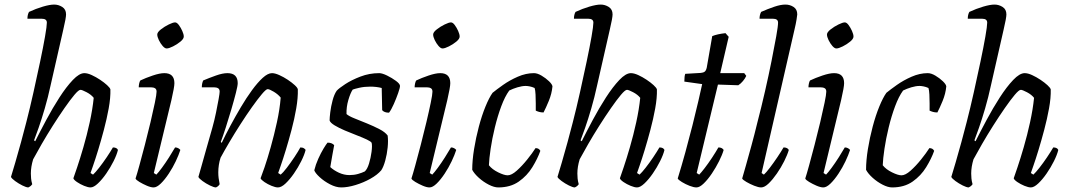

<svg xmlns="http://www.w3.org/2000/svg" viewBox="-20 -820 4682 840"><path d="M104 0Q95 0 78 -8.5Q61 -17 46 -28Q31 -39 28 -46Q35 -68 47 -109.5Q59 -151 72 -198Q85 -245 95 -285Q111 -347 126.5 -416.5Q142 -486 155.5 -550Q169 -614 177 -660Q185 -706 185 -721Q185 -738 163 -738H100Q100 -756 107 -768Q137 -782 167.5 -791Q198 -800 217 -800Q236 -800 252.5 -789.5Q269 -779 269 -757Q269 -742 257 -691L201 -445Q190 -394 176 -346Q162 -298 149 -261Q136 -224 129 -206L134 -202Q155 -244 182.5 -295.5Q210 -347 240 -393.5Q270 -440 298.5 -470Q327 -500 349 -500Q363 -500 381.5 -491.5Q400 -483 418 -471Q436 -459 448.5 -447.5Q461 -436 463 -429Q464 -392 455.5 -345.5Q447 -299 434.5 -252Q422 -205 409.5 -164Q397 -123 387.5 -96Q378 -69 376 -63L387 -56Q397 -65 413.5 -86Q430 -107 446.5 -131.5Q463 -156 474 -175Q491 -175 496 -164Q491 -143 477 -115Q463 -87 445 -61Q427 -35 408.5 -17.5Q390 0 376 0Q365 0 348 -7Q331 -14 317 -23.5Q303 -33 301 -40Q305 -51 317.5 -88Q330 -125 345 -176.5Q360 -228 372.5 -285Q385 -342 390 -392Q379 -406 359 -416.5Q339 -427 332 -427Q324 -427 305.5 -405Q287 -383 262 -347Q237 -311 211 -270Q185 -229 162.5 -190Q140 -151 125 -123Q115 -90 115 -61Q115 -51 116 -39.5Q117 -28 121 -14Q119 -11 115.5 -7.5Q112 -4 104 0Z M652 0Q640 0 622.5 -7.5Q605 -15 590 -24Q575 -33 573 -39Q579 -57 590 -97Q601 -137 614 -187Q627 -237 638.5 -285.5Q650 -334 657.5 -370.5Q665 -407 665 -419Q665 -430 658 -434Q651 -438 640 -438H587Q587 -446 589 -455Q591 -464 594 -468Q617 -479 648 -489.5Q679 -500 699 -500Q743 -500 743 -456Q743 -439 730 -382.5Q717 -326 696.5 -243.5Q676 -161 653 -63L664 -56Q673 -65 688.5 -86Q704 -107 719.5 -131.5Q735 -156 746 -175Q754 -175 760 -171.5Q766 -168 769 -164Q762 -142 749 -114.5Q736 -87 718.5 -60.5Q701 -34 683.5 -17Q666 0 652 0ZM709 -608Q701 -608 691.5 -619Q682 -630 675 -644.5Q668 -659 668 -669Q668 -679 684 -691.5Q700 -704 718.5 -713Q737 -722 746 -722Q754 -722 762.5 -710.5Q771 -699 777.5 -684.5Q784 -670 784 -660Q784 -650 769.5 -638Q755 -626 737 -617Q719 -608 709 -608Z M925 0Q916 0 898.5 -8.5Q881 -17 866 -28Q851 -39 848 -46Q852 -59 861 -91.5Q870 -124 882.5 -168Q895 -212 909 -261Q918 -293 925 -327Q932 -361 936.5 -386.5Q941 -412 941 -419Q941 -430 934 -434Q927 -438 916 -438H863Q863 -455 869 -468Q895 -479 924.5 -489.5Q954 -500 975 -500Q1020 -500 1020 -456Q1020 -445 1012 -413.5Q1004 -382 992 -341Q980 -300 967.5 -261.5Q955 -223 946 -199L950 -195Q966 -229 988 -270Q1010 -311 1034 -351.5Q1058 -392 1082.5 -425.5Q1107 -459 1129.5 -479.5Q1152 -500 1170 -500Q1183 -500 1202 -491.5Q1221 -483 1239 -471Q1257 -459 1269.5 -447.5Q1282 -436 1283 -429Q1284 -392 1276 -345.5Q1268 -299 1255.5 -252Q1243 -205 1230.5 -164Q1218 -123 1208.5 -96Q1199 -69 1197 -63L1208 -56Q1218 -64 1234.5 -85.5Q1251 -107 1268 -132.5Q1285 -158 1294 -175Q1304 -175 1310 -171Q1316 -167 1317 -164Q1312 -143 1298 -115Q1284 -87 1266 -61Q1248 -35 1229.5 -17.5Q1211 0 1196 0Q1185 0 1168 -7Q1151 -14 1137 -23.5Q1123 -33 1120 -40Q1125 -52 1137.5 -88.5Q1150 -125 1164.5 -176.5Q1179 -228 1191.5 -285Q1204 -342 1208 -393Q1197 -407 1178 -418.5Q1159 -430 1151 -430Q1144 -430 1125.5 -408Q1107 -386 1082.5 -351.5Q1058 -317 1032 -276.5Q1006 -236 983 -197Q960 -158 945 -130Q940 -115 937.5 -98.5Q935 -82 935 -66Q935 -53 936.5 -41Q938 -29 941 -14Q939 -11 936 -7.5Q933 -4 925 0Z M1473 0Q1450 0 1424 -13.5Q1398 -27 1378.5 -45Q1359 -63 1355 -75Q1361 -100 1372.5 -125.5Q1384 -151 1395.5 -170Q1407 -189 1413 -196Q1432 -196 1442 -185Q1439 -168 1434 -141.5Q1429 -115 1425 -89Q1440 -75 1462.5 -64.5Q1485 -54 1509 -54Q1529 -54 1546.5 -59Q1564 -64 1576 -70Q1587 -80 1594.5 -104.5Q1602 -129 1605.5 -155.5Q1609 -182 1606 -195Q1603 -201 1585 -209.5Q1567 -218 1541 -228Q1515 -238 1489 -249Q1463 -260 1444 -271.5Q1425 -283 1422 -293Q1422 -305 1425 -329.5Q1428 -354 1435 -380.5Q1442 -407 1453 -423Q1463 -434 1490.5 -452Q1518 -470 1557 -485Q1596 -500 1639 -500Q1652 -500 1673.5 -489.5Q1695 -479 1712.5 -466Q1730 -453 1730 -444Q1730 -436 1722 -413Q1714 -390 1703 -365Q1692 -340 1682 -327Q1661 -327 1652 -338Q1651 -358 1651 -387.5Q1651 -417 1650 -435Q1639 -438 1626 -439.5Q1613 -441 1600 -441Q1574 -441 1552 -436Q1530 -431 1523 -428Q1513 -413 1504 -382.5Q1495 -352 1496 -321Q1506 -312 1531 -302Q1556 -292 1585.5 -280Q1615 -268 1640 -255Q1665 -242 1676 -227Q1679 -204 1676 -174.5Q1673 -145 1665.5 -117.5Q1658 -90 1648 -75Q1631 -55 1600.5 -38Q1570 -21 1535.5 -10.5Q1501 0 1473 0Z M1859 0Q1847 0 1829.5 -7.5Q1812 -15 1797 -24Q1782 -33 1780 -39Q1786 -57 1797 -97Q1808 -137 1821 -187Q1834 -237 1845.5 -285.5Q1857 -334 1864.5 -370.5Q1872 -407 1872 -419Q1872 -430 1865 -434Q1858 -438 1847 -438H1794Q1794 -446 1796 -455Q1798 -464 1801 -468Q1824 -479 1855 -489.5Q1886 -500 1906 -500Q1950 -500 1950 -456Q1950 -439 1937 -382.5Q1924 -326 1903.5 -243.5Q1883 -161 1860 -63L1871 -56Q1880 -65 1895.5 -86Q1911 -107 1926.5 -131.5Q1942 -156 1953 -175Q1961 -175 1967 -171.5Q1973 -168 1976 -164Q1969 -142 1956 -114.5Q1943 -87 1925.5 -60.5Q1908 -34 1890.5 -17Q1873 0 1859 0ZM1916 -608Q1908 -608 1898.5 -619Q1889 -630 1882 -644.5Q1875 -659 1875 -669Q1875 -679 1891 -691.5Q1907 -704 1925.5 -713Q1944 -722 1953 -722Q1961 -722 1969.5 -710.5Q1978 -699 1984.5 -684.5Q1991 -670 1991 -660Q1991 -650 1976.5 -638Q1962 -626 1944 -617Q1926 -608 1916 -608Z M2160 0Q2142 0 2118.5 -12Q2095 -24 2075 -42Q2055 -60 2046 -77Q2046 -118 2054 -167.5Q2062 -217 2075 -266Q2088 -315 2104 -354Q2120 -393 2135 -414Q2152 -428 2181 -448.5Q2210 -469 2245.5 -484.5Q2281 -500 2316 -500Q2331 -500 2349.5 -489Q2368 -478 2382 -464.5Q2396 -451 2397 -442Q2394 -410 2381 -378.5Q2368 -347 2358 -328Q2347 -328 2338.5 -330.5Q2330 -333 2324 -336Q2324 -348 2324 -367.5Q2324 -387 2323 -406.5Q2322 -426 2319 -435Q2308 -440 2297.5 -442Q2287 -444 2280 -444Q2264 -444 2244 -438Q2224 -432 2208 -424Q2189 -398 2173 -355Q2157 -312 2145 -262.5Q2133 -213 2126.5 -169Q2120 -125 2119 -97Q2133 -79 2159.5 -66Q2186 -53 2201 -53Q2218 -53 2241 -73.5Q2264 -94 2286.5 -122Q2309 -150 2323 -172Q2338 -172 2344 -160Q2332 -126 2309 -88.5Q2286 -51 2249.5 -25.5Q2213 0 2160 0Z M2495 0Q2486 0 2469 -8.5Q2452 -17 2437 -28Q2422 -39 2419 -46Q2426 -68 2438 -109.5Q2450 -151 2463 -198Q2476 -245 2486 -285Q2502 -347 2517.5 -416.5Q2533 -486 2546.5 -550Q2560 -614 2568 -660Q2576 -706 2576 -721Q2576 -738 2554 -738H2491Q2491 -756 2498 -768Q2528 -782 2558.5 -791Q2589 -800 2608 -800Q2627 -800 2643.5 -789.5Q2660 -779 2660 -757Q2660 -742 2648 -691L2592 -445Q2581 -394 2567 -346Q2553 -298 2540 -261Q2527 -224 2520 -206L2525 -202Q2546 -244 2573.5 -295.5Q2601 -347 2631 -393.5Q2661 -440 2689.5 -470Q2718 -500 2740 -500Q2754 -500 2772.5 -491.5Q2791 -483 2809 -471Q2827 -459 2839.5 -447.5Q2852 -436 2854 -429Q2855 -392 2846.5 -345.5Q2838 -299 2825.5 -252Q2813 -205 2800.5 -164Q2788 -123 2778.5 -96Q2769 -69 2767 -63L2778 -56Q2788 -65 2804.5 -86Q2821 -107 2837.5 -131.5Q2854 -156 2865 -175Q2882 -175 2887 -164Q2882 -143 2868 -115Q2854 -87 2836 -61Q2818 -35 2799.5 -17.5Q2781 0 2767 0Q2756 0 2739 -7Q2722 -14 2708 -23.5Q2694 -33 2692 -40Q2696 -51 2708.5 -88Q2721 -125 2736 -176.5Q2751 -228 2763.5 -285Q2776 -342 2781 -392Q2770 -406 2750 -416.5Q2730 -427 2723 -427Q2715 -427 2696.5 -405Q2678 -383 2653 -347Q2628 -311 2602 -270Q2576 -229 2553.5 -190Q2531 -151 2516 -123Q2506 -90 2506 -61Q2506 -51 2507 -39.5Q2508 -28 2512 -14Q2510 -11 2506.5 -7.5Q2503 -4 2495 0Z M3027 0Q3015 0 2997 -7Q2979 -14 2963.5 -23.5Q2948 -33 2945 -39Q2962 -94 2978.5 -154Q2995 -214 3009.5 -271.5Q3024 -329 3035 -376.5Q3046 -424 3052 -452L2974 -463Q2974 -487 2978 -497L3046 -501Q3057 -502 3063 -506.5Q3069 -511 3072 -524L3096 -662Q3118 -671 3154 -675L3168 -659L3131 -500H3236L3245 -488Q3240 -477 3230.5 -465.5Q3221 -454 3210 -447L3121 -450L3028 -63L3039 -56Q3047 -64 3062.5 -84Q3078 -104 3094.5 -129Q3111 -154 3123 -175Q3139 -175 3146 -164Q3140 -143 3126 -115Q3112 -87 3094.5 -61Q3077 -35 3059 -17.5Q3041 0 3027 0Z M3310 0Q3298 0 3279.5 -7.5Q3261 -15 3245.5 -24Q3230 -33 3227 -39Q3233 -59 3243.5 -96.5Q3254 -134 3267.5 -183Q3281 -232 3294 -286Q3311 -351 3327 -421Q3343 -491 3355.5 -553.5Q3368 -616 3376 -661Q3384 -706 3384 -721Q3384 -738 3362 -738H3303Q3303 -755 3310 -768Q3337 -780 3366 -790Q3395 -800 3416 -800Q3436 -800 3452 -789.5Q3468 -779 3468 -757Q3468 -754 3465 -735Q3462 -716 3456 -691L3312 -63L3322 -56Q3332 -65 3348 -86Q3364 -107 3380.5 -131.5Q3397 -156 3408 -175Q3425 -175 3431 -164Q3425 -143 3411 -115Q3397 -87 3379 -61Q3361 -35 3343 -17.5Q3325 0 3310 0Z M3582 0Q3570 0 3552.5 -7.5Q3535 -15 3520 -24Q3505 -33 3503 -39Q3509 -57 3520 -97Q3531 -137 3544 -187Q3557 -237 3568.5 -285.5Q3580 -334 3587.5 -370.5Q3595 -407 3595 -419Q3595 -430 3588 -434Q3581 -438 3570 -438H3517Q3517 -446 3519 -455Q3521 -464 3524 -468Q3547 -479 3578 -489.5Q3609 -500 3629 -500Q3673 -500 3673 -456Q3673 -439 3660 -382.5Q3647 -326 3626.5 -243.5Q3606 -161 3583 -63L3594 -56Q3603 -65 3618.5 -86Q3634 -107 3649.5 -131.5Q3665 -156 3676 -175Q3684 -175 3690 -171.5Q3696 -168 3699 -164Q3692 -142 3679 -114.5Q3666 -87 3648.5 -60.5Q3631 -34 3613.5 -17Q3596 0 3582 0ZM3639 -608Q3631 -608 3621.5 -619Q3612 -630 3605 -644.5Q3598 -659 3598 -669Q3598 -679 3614 -691.5Q3630 -704 3648.5 -713Q3667 -722 3676 -722Q3684 -722 3692.5 -710.5Q3701 -699 3707.5 -684.5Q3714 -670 3714 -660Q3714 -650 3699.5 -638Q3685 -626 3667 -617Q3649 -608 3639 -608Z M3883 0Q3865 0 3841.5 -12Q3818 -24 3798 -42Q3778 -60 3769 -77Q3769 -118 3777 -167.5Q3785 -217 3798 -266Q3811 -315 3827 -354Q3843 -393 3858 -414Q3875 -428 3904 -448.5Q3933 -469 3968.5 -484.5Q4004 -500 4039 -500Q4054 -500 4072.5 -489Q4091 -478 4105 -464.5Q4119 -451 4120 -442Q4117 -410 4104 -378.5Q4091 -347 4081 -328Q4070 -328 4061.5 -330.5Q4053 -333 4047 -336Q4047 -348 4047 -367.5Q4047 -387 4046 -406.5Q4045 -426 4042 -435Q4031 -440 4020.5 -442Q4010 -444 4003 -444Q3987 -444 3967 -438Q3947 -432 3931 -424Q3912 -398 3896 -355Q3880 -312 3868 -262.5Q3856 -213 3849.5 -169Q3843 -125 3842 -97Q3856 -79 3882.5 -66Q3909 -53 3924 -53Q3941 -53 3964 -73.5Q3987 -94 4009.5 -122Q4032 -150 4046 -172Q4061 -172 4067 -160Q4055 -126 4032 -88.5Q4009 -51 3972.5 -25.5Q3936 0 3883 0Z M4218 0Q4209 0 4192 -8.5Q4175 -17 4160 -28Q4145 -39 4142 -46Q4149 -68 4161 -109.5Q4173 -151 4186 -198Q4199 -245 4209 -285Q4225 -347 4240.5 -416.5Q4256 -486 4269.5 -550Q4283 -614 4291 -660Q4299 -706 4299 -721Q4299 -738 4277 -738H4214Q4214 -756 4221 -768Q4251 -782 4281.5 -791Q4312 -800 4331 -800Q4350 -800 4366.5 -789.5Q4383 -779 4383 -757Q4383 -742 4371 -691L4315 -445Q4304 -394 4290 -346Q4276 -298 4263 -261Q4250 -224 4243 -206L4248 -202Q4269 -244 4296.5 -295.5Q4324 -347 4354 -393.5Q4384 -440 4412.5 -470Q4441 -500 4463 -500Q4477 -500 4495.5 -491.5Q4514 -483 4532 -471Q4550 -459 4562.5 -447.5Q4575 -436 4577 -429Q4578 -392 4569.5 -345.5Q4561 -299 4548.5 -252Q4536 -205 4523.5 -164Q4511 -123 4501.5 -96Q4492 -69 4490 -63L4501 -56Q4511 -65 4527.5 -86Q4544 -107 4560.5 -131.5Q4577 -156 4588 -175Q4605 -175 4610 -164Q4605 -143 4591 -115Q4577 -87 4559 -61Q4541 -35 4522.5 -17.5Q4504 0 4490 0Q4479 0 4462 -7Q4445 -14 4431 -23.5Q4417 -33 4415 -40Q4419 -51 4431.5 -88Q4444 -125 4459 -176.5Q4474 -228 4486.5 -285Q4499 -342 4504 -392Q4493 -406 4473 -416.5Q4453 -427 4446 -427Q4438 -427 4419.5 -405Q4401 -383 4376 -347Q4351 -311 4325 -270Q4299 -229 4276.5 -190Q4254 -151 4239 -123Q4229 -90 4229 -61Q4229 -51 4230 -39.5Q4231 -28 4235 -14Q4233 -11 4229.5 -7.5Q4226 -4 4218 0Z"/></svg>

Font: Texturina Extralight
Style: Italic
Weight: 200
Italic angle: -11°
Designer: Guillermo Torres Carreño
Foundry: Omnibus-Type
Version: Version 1.002; ttfautohint (v1.8.3)